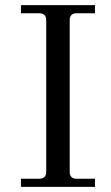

<svg xmlns="http://www.w3.org/2000/svg" viewBox="-20 -732 434 752"><path d="M62 0V-32H134Q161 -32 161 -59V-653Q161 -680 134 -680H62V-712H352V-680H280Q253 -680 253 -653V-59Q253 -32 280 -32H352V0Z"/></svg>

Font: Old Standard TT
Style: Regular
Weight: 400
Designer: Alexey Kryukov <alexios@thessalonica.org.ru>
Version: Version 2.2